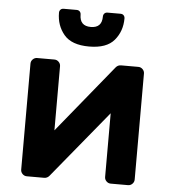

<svg xmlns="http://www.w3.org/2000/svg" viewBox="-53 -793 743 841"><g transform="rotate(5 318.5 -372.5)"><path d="M69 0ZM438 -27V-307L195 -11Q186 0 172 0H96Q85 0 77 -8Q69 -16 69 -27V-493Q69 -504 77 -512Q85 -520 96 -520H172Q183 -520 191 -512Q199 -504 199 -493V-211L442 -509Q451 -520 465 -520H541Q552 -520 560 -512Q568 -504 568 -493V-27Q568 -16 560 -8Q552 0 541 0H465Q454 0 446 -8Q438 -16 438 -27ZM193 -745H250Q259 -745 264 -739.5Q269 -734 269 -726Q269 -676 318 -676Q367 -676 367 -726Q367 -734 372 -739.5Q377 -745 386 -745H443Q452 -745 457 -739.5Q462 -734 462 -726Q462 -670 428.5 -630Q395 -590 318 -590Q241 -590 207.5 -630Q174 -670 174 -726Q174 -734 179 -739.5Q184 -745 193 -745Z"/></g></svg>

Font: Hezaedrus Medium
Style: Regular
Weight: 500
Designer: Hubert & Fischer
Foundry: Hubert & Fischer
Version: Version 1.10;September 3, 2019;FontCreator 11.5.0.2425 64-bi